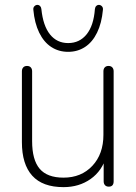

<svg xmlns="http://www.w3.org/2000/svg" viewBox="-20 -761 557 789"><path d="M70 -177V-468Q70 -478 75.5 -484Q81 -490 91 -490Q101 -490 106.5 -484Q112 -478 112 -468V-181Q112 -104 143 -67.5Q174 -31 241 -31Q314 -31 359.5 -79.5Q405 -128 405 -207V-468Q405 -478 410.5 -484Q416 -490 426 -490Q436 -490 441.5 -484Q447 -478 447 -468V-16Q447 -5 442 0.5Q437 6 427 6Q417 6 411.5 0Q406 -6 406 -16V-121H418Q400 -59 352.5 -25.5Q305 8 241 8Q155 8 112.5 -39Q70 -86 70 -177ZM117 -721Q116 -730 121.5 -735.5Q127 -741 134 -741Q140 -741 144.5 -736.5Q149 -732 150 -724Q157 -655 185.5 -619.5Q214 -584 260 -584Q307 -584 336 -620Q365 -656 370 -724Q371 -732 375.5 -736.5Q380 -741 386 -741Q393 -741 398.5 -735.5Q404 -730 403 -721Q398 -666 379 -627Q360 -588 329.5 -568Q299 -548 260 -548Q221 -548 190.5 -568Q160 -588 141 -627Q122 -666 117 -721Z"/></svg>

Font: SN Pro Thin
Style: Regular
Weight: 200
Designer: Tobias Whetton
Foundry: Supernotes
Version: Version 1.003;Glyphs 3.3 (3324)